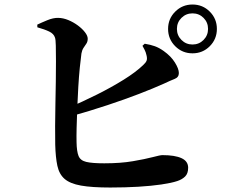

<svg xmlns="http://www.w3.org/2000/svg" viewBox="-20 -820 1040 858"><path d="M731.1 -690.8Q731.1 -736.3 763 -768Q794.8 -799.8 840.3 -799.8Q885.8 -799.8 917.5 -768Q949.2 -736.3 949.2 -690.8Q949.2 -645.4 917.5 -613.5Q885.8 -581.7 840.3 -581.7Q794.8 -581.7 763 -613.5Q731.1 -645.4 731.1 -690.8ZM770.6 -690.8Q770.6 -661.8 790.9 -641.5Q811.2 -621.1 840.3 -621.1Q869.4 -621.1 889.6 -641.5Q909.7 -661.8 909.7 -690.8Q909.7 -719.9 889.6 -740.1Q869.4 -760.3 840.3 -760.3Q811.2 -760.3 790.9 -740.1Q770.6 -719.9 770.6 -690.8ZM146.6 -710Q165 -718.8 191.5 -729.7Q217.9 -740.6 240 -740.1Q262.5 -739.8 285.4 -730.3Q308.2 -720.8 328 -706.2Q347.7 -691.6 359.8 -675.8Q372 -660 372 -647.2Q372 -634.1 366 -625.1Q360 -616.1 353.3 -606.2Q346.7 -596.4 343.9 -581.1Q340.5 -556.9 336.5 -516.8Q332.5 -476.7 329.8 -429.9Q327.1 -383 325.2 -336Q323.4 -288.9 322.4 -249.3Q321.4 -209.7 322.1 -184.6Q322.8 -143.6 331 -123.1Q339.2 -102.7 365.5 -96.5Q391.8 -90.2 445.8 -90.2Q519.1 -90.2 573.7 -99.6Q628.3 -108.9 662.1 -117.8Q696 -126.8 705.8 -126.8Q761.7 -126.8 791.3 -113.1Q820.8 -99.5 820.8 -70.4Q820.8 -44.4 807.1 -31.1Q793.4 -17.8 771.9 -10.8Q745.9 -2.2 701 4.4Q656 11 598 14.5Q539.9 18 472.5 18Q390.4 18 341.8 9.3Q293.2 0.6 268.8 -20.4Q244.5 -41.4 236.4 -79Q228.3 -116.6 226.8 -173.5Q226.1 -209.4 226.3 -256.2Q226.6 -302.9 227.6 -353.9Q228.6 -404.9 229.4 -454.4Q230.2 -504 230.1 -545.6Q230 -587.2 229.4 -615.8Q228.8 -644.3 225.6 -652.2Q220.2 -669.3 199.8 -679.1Q179.4 -688.9 146.9 -698ZM616.6 -615.4 626.7 -624.6Q652.8 -620.4 672.1 -613.4Q691.4 -606.4 711.3 -592.2Q744.1 -569 761.7 -540.6Q779.3 -512.2 779.3 -493.5Q779.3 -474.7 760.4 -467.3Q741.4 -459.9 712.7 -446.3Q665.1 -424.9 601.7 -400.5Q538.2 -376 461 -350.4Q383.7 -324.7 294.2 -299.5L281.9 -337.2Q348 -364.6 413.2 -397.4Q478.5 -430.1 532.8 -463.9Q587.1 -497.7 619.9 -529.3Q631.7 -540 635.2 -549.2Q638.6 -558.4 634.5 -573.8Q632 -586.1 626.1 -597.7Q620.2 -609.2 616.6 -615.4Z"/></svg>

Font: Early Summer Mincho VF
Style: Regular
Weight: 250
Designer: GuiWonder
Version: Version 1.002